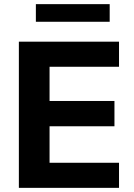

<svg xmlns="http://www.w3.org/2000/svg" viewBox="-20 -906 645 926"><path d="M71 0V-705H554V-584H219V-419H532V-297H219V-121H554V0ZM153 -801V-886H509V-801Z"/></svg>

Font: Nunito Sans 12pt ExtraBold
Style: Regular
Weight: 800
Designer: Vernon Adams
Foundry: Vernon Adams
Version: Version 3.101;gftools[0.9.27]